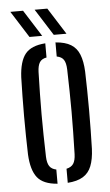

<svg xmlns="http://www.w3.org/2000/svg" viewBox="-54 -792 479 835"><g transform="rotate(-5 185.5 -375.0)"><path d="M46 -131.5Q45 -169 44.2 -211.8Q43.5 -254.5 43.5 -299.2Q43.5 -344 44.2 -387Q45 -430 46 -468.5Q49.5 -537.5 75.2 -569.8Q101 -602 163 -606.5V-544.5Q142 -541 133 -527Q124 -513 123 -485Q121.5 -434.5 120.8 -389.2Q120 -344 120 -300Q120 -256 120.8 -210.8Q121.5 -165.5 123 -115Q124 -87.5 133.2 -73.5Q142.5 -59.5 163 -55.5V6.5Q101 2 75.2 -30.5Q49.5 -63 46 -131.5ZM207.5 6.5V-55Q228.5 -59.5 237.8 -73.5Q247 -87.5 248 -115Q249.5 -166 250.2 -211.2Q251 -256.5 251 -300.2Q251 -344 250.2 -389.2Q249.5 -434.5 248 -485Q247 -513.5 238 -527.2Q229 -541 207.5 -545V-606.5Q249.5 -603.5 274.5 -588.2Q299.5 -573 311.2 -543.5Q323 -514 325 -468.5Q326 -431 326.8 -388Q327.5 -345 327.5 -300.8Q327.5 -256.5 326.8 -213.2Q326 -170 325 -131.5Q323 -86 311.2 -56.5Q299.5 -27 274.5 -11.8Q249.5 3.5 207.5 6.5ZM97 -640 23.5 -756H79L152.5 -640ZM203 -640 129.5 -756H185L258.5 -640Z"/></g></svg>

Font: Big Shoulders Stencil Display Thin Medium
Style: Regular
Weight: 500
Version: Version 2.001